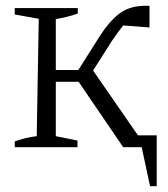

<svg xmlns="http://www.w3.org/2000/svg" viewBox="-20 -509 582 664"><path d="M31 0V-20Q48 -26 67.5 -31Q87 -36 107 -38L114 -444L31 -459V-481H249V-462Q215 -450 173 -443V-267H251L325 -384Q356 -433 391.5 -461Q427 -489 483 -489Q489 -489 497 -489V-414L406 -421Q397 -410 387 -396Q377 -382 366 -366L302 -265L457 -41H522V135H499L470 0H406L252 -226H173V-38L248 -23V0Z"/></svg>

Font: Piazzolla Light
Style: Regular
Weight: 300
Designer: Juan Pablo del Peral
Foundry: Huerta Tipografica
Version: Version 1.330